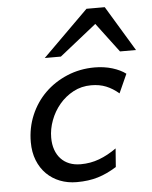

<svg xmlns="http://www.w3.org/2000/svg" viewBox="-54 -811 688 869"><g transform="rotate(-5 289.5 -377.0)"><path d="M441.4 -40.5Q419.4 -26.9 398.7 -17.1Q377.9 -7.3 356.2 -0.7Q334.5 5.9 310.8 9Q287.1 12.2 259.8 12.2Q218.8 12.2 183.8 -1.5Q148.9 -15.1 123 -40.8Q97.2 -66.4 82.5 -103.3Q67.9 -140.1 67.9 -186Q67.9 -251 92 -308.1Q116.2 -365.2 158.9 -407.2Q201.7 -449.2 259.8 -473.6Q317.9 -498 385.3 -498Q405.8 -498 426.3 -495.1Q446.8 -492.2 465.1 -486.6Q483.4 -481 499 -473.4Q514.6 -465.8 525.9 -457L487.3 -371.1Q460 -394.5 430.2 -406.7Q400.4 -418.9 362.3 -418.9Q317.9 -418.9 281 -399.2Q244.1 -379.4 217.5 -347.7Q190.9 -315.9 176.3 -276.6Q161.6 -237.3 161.6 -198.2Q161.6 -167.5 170.2 -143.3Q178.7 -119.1 194.6 -102.1Q210.4 -85 233.2 -75.9Q255.9 -66.9 284.7 -66.9Q329.1 -66.9 368.9 -81.8Q408.7 -96.7 447.8 -124.5ZM164.1 -560.1 371.6 -765.6H454.6L578.6 -560.1H505.9L405.3 -693.8L237.3 -560.1Z"/></g></svg>

Font: Andika New Basic
Style: Italic
Weight: 400
Italic angle: -14°
Designer: Victor Gaultney, Annie Olsen, Julie Remington, Don Collingsworth, Eric Hays
Foundry: SIL International
Version: Version 5.500